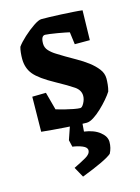

<svg xmlns="http://www.w3.org/2000/svg" viewBox="-107 -524 590 812"><g transform="rotate(-15 187.5 -118.5)"><path d="M228 10Q218 10 193.5 9Q169 8 138.5 6Q108 4 79.5 1.5Q51 -1 32 -3L34 -156L94 -157L115 -79Q131 -74 151 -69Q171 -64 189.5 -60.5Q208 -57 218 -57Q226 -57 234.5 -73Q243 -89 243 -104Q243 -129 219 -145.5Q195 -162 144 -190Q80 -225 57 -253Q34 -281 34 -322Q34 -335 35.5 -349Q37 -363 40 -373Q52 -390 75 -411Q98 -432 121 -447.5Q144 -463 156 -463Q169 -463 192 -462.5Q215 -462 242.5 -460.5Q270 -459 294.5 -457.5Q319 -456 334 -454L331 -324H265L258 -378Q254 -379 239.5 -382Q225 -385 207 -388Q189 -391 174 -393Q159 -395 154 -395Q136 -395 136 -361Q136 -343 148.5 -329.5Q161 -316 178.5 -305.5Q196 -295 212 -285Q232 -273 257 -259Q282 -245 304.5 -228Q327 -211 342 -191.5Q357 -172 357 -149Q357 -138 355.5 -123Q354 -108 350 -94Q342 -81 327 -63.5Q312 -46 294 -29Q276 -12 258.5 -1Q241 10 228 10ZM154 226 129 181Q162 165 183.5 152.5Q205 140 205 124Q205 111 185.5 103Q166 95 143 92L136 62L161 -11L211 -8L207 43Q250 49 275 69Q300 89 300 113Q300 139 288 162Q263 184 154 226Z"/></g></svg>

Font: Grenze Gotisch SemiBold
Style: Regular
Weight: 600
Designer: Renata Polastri
Foundry: Omnibus-Type
Version: Version 1.001